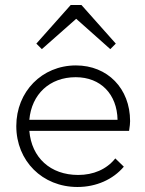

<svg xmlns="http://www.w3.org/2000/svg" viewBox="-20 -736 580 766"><path d="M289 10C364 10 431 -20 474 -71L440 -104C405 -60 352 -38 292 -38C181 -38 106 -107 97 -214H495C498 -232 499 -245 499 -253C499 -383 409 -475 283 -475C147 -475 45 -370 45 -233C45 -94 149 10 289 10ZM97 -258C106 -360 178 -428 282 -428C382 -428 447 -360 449 -258ZM125 -562 147 -540 284 -661 420 -540 442 -562 305 -716H262Z"/></svg>

Font: MV Cash ExtraLight
Style: Regular
Weight: 200
Designer: Rodrigo Fuenzalida
Foundry: fragTYPE
Version: Version 1.100;Glyphs 3.1.2 (3151)